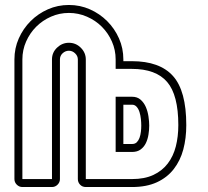

<svg xmlns="http://www.w3.org/2000/svg" viewBox="-20 -752 835 772"><path d="M293 -513Q293 -527 282 -537.5Q271 -548 257 -548Q243 -548 232 -538Q221 -528 221 -513V-32Q221 -19 211.5 -9.5Q202 0 189 0H70Q57 0 47.5 -9.5Q38 -19 38 -32V-513Q38 -558 55.5 -597.5Q73 -637 103 -667Q133 -697 172.5 -714.5Q212 -732 257 -732Q302 -732 341.5 -714.5Q381 -697 411 -667Q441 -637 458.5 -597.5Q476 -558 476 -513V-506H510Q622 -506 675.5 -446.5Q729 -387 729 -249Q729 -196 717 -151Q705 -106 678.5 -72Q652 -38 610.5 -19Q569 0 511 0H325Q311 0 302 -9.5Q293 -19 293 -32ZM511 -173Q523 -173 530 -180Q537 -187 541 -198Q545 -209 546.5 -222Q548 -235 548 -247Q548 -259 546.5 -273.5Q545 -288 541 -301Q537 -314 529.5 -322.5Q522 -331 511 -331H476V-173ZM445 -141V-363H511Q532 -363 545.5 -351Q559 -339 566.5 -321.5Q574 -304 577 -283.5Q580 -263 580 -247Q580 -230 577 -211Q574 -192 566.5 -176.5Q559 -161 545.5 -151Q532 -141 511 -141ZM325 -32H511Q561 -32 596.5 -48.5Q632 -65 654.5 -94.5Q677 -124 687 -163.5Q697 -203 697 -249Q697 -370 652 -422.5Q607 -475 510 -475H445V-513Q445 -551 430 -585Q415 -619 389.5 -644.5Q364 -670 329.5 -685Q295 -700 257 -700Q219 -700 185 -685Q151 -670 125.5 -644.5Q100 -619 85 -585Q70 -551 70 -513V-32H189V-513Q189 -541 209.5 -560.5Q230 -580 257 -580Q285 -580 305 -560Q325 -540 325 -513Z"/></svg>

Font: Lichte PostBus
Style: Regular
Weight: 400
Designer: Peter Wiegel
Version: Version 1.001